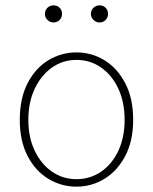

<svg xmlns="http://www.w3.org/2000/svg" viewBox="-20 -686 572 718"><path d="M266 12Q209 12 160.5 -17.5Q112 -47 83 -103Q54 -159 54 -238Q54 -318 83 -374.5Q112 -431 160.5 -460.5Q209 -490 266 -490Q323 -490 371 -460.5Q419 -431 448.5 -374.5Q478 -318 478 -238Q478 -159 448.5 -103Q419 -47 371 -17.5Q323 12 266 12ZM266 -16Q317 -16 358 -44Q399 -72 422.5 -122Q446 -172 446 -238Q446 -304 422.5 -354.5Q399 -405 358 -433.5Q317 -462 266 -462Q215 -462 174.5 -433.5Q134 -405 110 -354.5Q86 -304 86 -238Q86 -172 110 -122Q134 -72 174.5 -44Q215 -16 266 -16ZM180 -602Q167 -602 157.5 -611.5Q148 -621 148 -634Q148 -648 157.5 -657Q167 -666 180 -666Q194 -666 203 -657Q212 -648 212 -634Q212 -621 203 -611.5Q194 -602 180 -602ZM352 -602Q339 -602 329.5 -611.5Q320 -621 320 -634Q320 -648 329.5 -657Q339 -666 352 -666Q366 -666 375 -657Q384 -648 384 -634Q384 -621 375 -611.5Q366 -602 352 -602Z"/></svg>

Font: Mada ExtraLight
Style: Regular
Weight: 250
Designer: Khaled Hosny
Version: Version 1.5